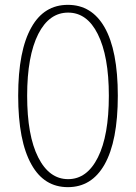

<svg xmlns="http://www.w3.org/2000/svg" viewBox="-20 -759 561 792"><path d="M110 -80Q55 -177 55 -364Q55 -551 110 -647Q162 -739 260 -739Q358 -739 411 -647Q466 -551 466 -364Q466 -177 411 -80Q358 13 260 13Q162 13 110 -80ZM383 -619Q339 -707 261 -707Q183 -707 138 -619Q92 -528 92 -364Q92 -200 137.5 -110Q183 -20 261 -20Q339 -20 384 -110Q429 -200 429 -364Q429 -528 383 -619Z"/></svg>

Font: Resource Han Rounded JP ExtraLight
Style: Regular
Weight: 250
Designer: Cyano Hao (round all glyphs); Ryoko NISHIZUKA 西塚涼子 (kana, bopomofo & ideographs); Paul D. Hunt (Latin, Greek & Cyrillic)
Foundry: Cyano Hao
Version: 0.990